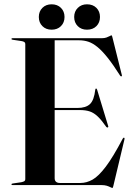

<svg xmlns="http://www.w3.org/2000/svg" viewBox="-20 -882 634 915"><path d="M215 -367.5H348.5Q389.5 -367.5 409 -386.2Q428.5 -405 434 -454.5Q434.5 -458 435.5 -459Q436.5 -460 437.5 -460Q441.5 -460 443 -454L495.5 -281.5Q496.5 -278.5 495.8 -276.8Q495 -275 493.5 -274.5Q492.5 -274.5 491 -274.5Q489.5 -274.5 487 -276.5Q464.5 -309 446.2 -326.5Q428 -344 408.2 -350.8Q388.5 -357.5 361.5 -357.5H215ZM34.5 -696.5Q34.5 -698 35.8 -699Q37 -700 39.5 -700H466.5Q478 -700 487.2 -703.2Q496.5 -706.5 502.8 -710Q509 -713.5 511 -713.5Q512.5 -713.5 513.5 -711.8Q514.5 -710 516 -703L560.5 -525Q561.5 -521.5 560.8 -520Q560 -518.5 558.5 -518Q557.5 -517.5 556 -518.2Q554.5 -519 552.5 -521.5Q519.5 -573.5 493.5 -606.2Q467.5 -639 445 -657.5Q422.5 -676 401.5 -683Q380.5 -690 357 -690H240.5V-32.5Q240.5 -21.5 247 -15.8Q253.5 -10 265.5 -10H363Q393 -10 421.5 -26.2Q450 -42.5 484.2 -87.8Q518.5 -133 565 -221.5Q567 -224 568.2 -225.2Q569.5 -226.5 571 -225.5Q573 -225.5 573.5 -223.5Q574 -221.5 573 -217.5L520.5 2.5Q519 9.5 518 11.5Q517 13.5 515.5 13.5Q512.5 13.5 505.8 10Q499 6.5 488.8 3.2Q478.5 0 463 0H39.5Q37 0 35.8 -1Q34.5 -2 34.5 -3.5Q34.5 -6.5 40.5 -7.5L81 -13.5Q91 -15.5 95.8 -18.5Q100.5 -21.5 100.5 -27.5V-672.5Q100.5 -678.5 95.8 -681.8Q91 -685 81 -686.5L40.5 -692.5Q34.5 -693.5 34.5 -696.5ZM226 -740.5Q199 -740.5 182 -757.5Q165 -774.5 165 -801Q165 -827.5 182 -844.5Q199 -861.5 226 -861.5Q253.5 -861.5 270.5 -844.5Q287.5 -827.5 287.5 -801Q287.5 -774.5 270.5 -757.5Q253.5 -740.5 226 -740.5ZM394.5 -740.5Q367.5 -740.5 350.5 -757.5Q333.5 -774.5 333.5 -801Q333.5 -827.5 350.8 -844.5Q368 -861.5 394.5 -861.5Q422.5 -861.5 439.5 -844.5Q456.5 -827.5 456.5 -801Q456.5 -774.5 439.5 -757.5Q422.5 -740.5 394.5 -740.5Z"/></svg>

Font: Fraunces 120pt SemiBold
Style: Regular
Weight: 600
Version: Version 1.000;[b76b70a41]